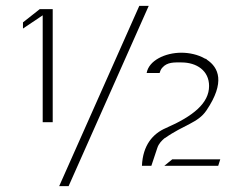

<svg xmlns="http://www.w3.org/2000/svg" viewBox="-20 -592 838 652"><path d="M58 -495 125 -540V-177H159V-561H115L58 -516ZM181 40H213L485 -572H453ZM462 -29H494L514 -89C519 -105 530 -115 538 -122L539 -123H540C605 -169 652 -174 681 -217C746 -313 722 -363 683 -389L681 -391L680 -392H679L676 -393C652 -407 622 -413 596 -413C540 -413 485 -386 478 -344H522C523 -348 526 -357 531 -362C548 -382 573 -380 596 -380C648 -380 690 -352 690 -300C690 -242 637 -198 543 -157C499 -138 465 -99 462 -29ZM538 -29H721L728 -51H565Z"/></svg>

Font: Charger Static
Style: Regular
Weight: 1000
Designer: Jasper
Foundry: KineticPlasma Fonts/Cannot Into Space Fonts
Version: Version 1.1